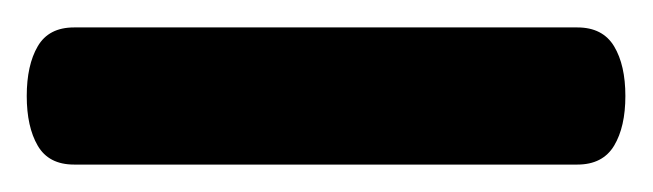

<svg xmlns="http://www.w3.org/2000/svg" viewBox="-20 78 476 140"><path d="M-0.5 148Q-0.5 125.5 7.5 111.8Q15.5 98 34 98H401Q419.5 98 427.8 111.8Q436 125.5 436 148Q436 170.5 427.8 184.2Q419.5 198 401 198H34Q15.5 198 7.5 184.2Q-0.5 170.5 -0.5 148Z"/></svg>

Font: Fraunces 144pt SuperSoft
Style: Bold
Weight: 700
Version: Version 1.000;[b76b70a41]